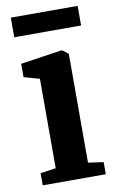

<svg xmlns="http://www.w3.org/2000/svg" viewBox="-85 -783 499 829"><g transform="rotate(-10 165.0 -368.5)"><path d="M101.5 -63V-455L33 -474.5V-533L211.5 -559.5H217L243 -540V-62.5L310 -53V0H33.5V-53ZM316.5 -737V-651H23.5V-737Z"/></g></svg>

Font: Merriweather Text Regular
Style: Bold
Weight: 700
Designer: Eben Sorkin
Foundry: Eben Sorkin
Version: Version 2.100; ttfautohint (v1.7.19-72a1) -l 8 -r 50 -G 200 